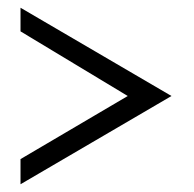

<svg xmlns="http://www.w3.org/2000/svg" viewBox="-20 -530 501 496"><path d="M33 -54 423 -282 33 -510V-449L310 -282L33 -119Z"/></svg>

Font: Charger Pro
Style: LitNar
Weight: 300
Designer: Jasper
Foundry: Cannot Into Space Fonts
Version: Version 1.09